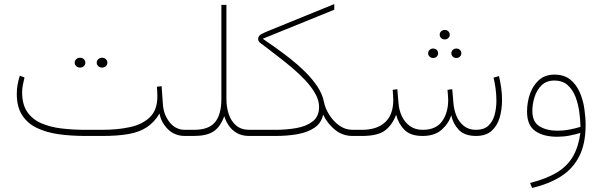

<svg xmlns="http://www.w3.org/2000/svg" viewBox="-20 -672 2977 949"><path d="M458 -362.3Q458 -372.1 465.6 -379.4Q473.1 -386.7 484.4 -386.7Q495.6 -386.7 503.2 -379.6Q510.7 -372.6 510.7 -362.3Q510.7 -352.1 503.2 -345Q495.6 -337.9 484.4 -337.9Q473.1 -337.9 465.6 -345.2Q458 -352.5 458 -362.3ZM349.1 -362.3Q349.1 -372.1 356.7 -379.4Q364.3 -386.7 375.5 -386.7Q386.7 -386.7 394.3 -379.6Q401.9 -372.6 401.9 -362.3Q401.9 -352.1 394.3 -345Q386.7 -337.9 375.5 -337.9Q364.3 -337.9 356.7 -345.2Q349.1 -352.5 349.1 -362.3ZM755.4 -243.2 778.8 -246.1 785.2 -156.7Q788.6 -105 818.4 -67.6Q848.1 -30.3 894.5 -30.3H923.3V0H894.5Q842.8 0 809.3 -33.9Q775.9 -67.9 768.6 -110.8Q742.7 -67.9 706.5 -43.7Q670.4 -19.5 616.9 -9.8Q563.5 0 485.4 0H402.8Q332 0 270.5 -8.5Q209 -17.1 162.4 -39.6Q115.7 -62 89.4 -102.8Q63 -143.6 63 -207.5Q63 -252.4 78.1 -297.9L101.1 -289.1Q96.7 -271 93 -252.2Q89.4 -233.4 89.4 -215.8Q89.4 -155.8 114.5 -119.1Q139.6 -82.5 183.3 -63.2Q227.1 -43.9 283.7 -37.1Q340.3 -30.3 402.8 -30.3H484.4Q561.5 -30.3 623.3 -43.9Q685.1 -57.6 721.4 -93.3Q757.8 -128.9 757.8 -195.3Q757.8 -209.5 757.1 -220Q756.3 -230.5 755.4 -243.2Z M1074.2 -183.1V-647.9H1099.1V-183.1Q1099.1 -142.1 1110.8 -107.2Q1122.6 -72.3 1147.7 -51.3Q1172.9 -30.3 1212.4 -30.3H1241.2V0H1212.4Q1175.8 0 1150.9 -14.4Q1126 -28.8 1110.8 -51.3Q1095.7 -73.7 1088.4 -97.7Q1068.8 -43.9 1034.7 -22Q1000.5 0 939 0H905.8V-30.3H939Q1012.2 -30.3 1043.2 -68.4Q1074.2 -106.4 1074.2 -183.1Z M1278.8 -480.5Q1305.2 -462.4 1341.1 -437Q1377 -411.6 1415.8 -381.1Q1454.6 -350.6 1489.5 -315.9Q1524.4 -281.2 1549.1 -243.9Q1573.7 -206.5 1581.1 -168.5Q1586.9 -138.2 1606.4 -106.2Q1626 -74.2 1656 -52.2Q1686 -30.3 1722.7 -30.3H1752V0H1722.7Q1673.8 0 1636.5 -30Q1599.1 -60.1 1577.1 -105.5Q1568.4 -64 1534.9 -41Q1501.5 -18.1 1451.4 -9Q1401.4 0 1341.8 0H1223.6V-30.3H1341.3Q1394.5 -30.3 1444.1 -38.8Q1493.7 -47.4 1525.4 -71.8Q1557.1 -96.2 1557.1 -143.6Q1557.1 -175.8 1538.3 -209.2Q1519.5 -242.7 1489.3 -274.9Q1459 -307.1 1423.8 -336.9Q1388.7 -366.7 1355.5 -391.8Q1322.3 -417 1298.3 -436Q1286.1 -445.8 1271 -456.3Q1255.9 -466.8 1255.9 -478.5Q1255.9 -494.6 1270.8 -502.7Q1285.6 -510.7 1307.1 -519.5L1632.3 -651.9V-624Z M2153.3 -500.5Q2153.3 -510.3 2160.4 -517.1Q2167.5 -523.9 2178.2 -523.9Q2189 -523.9 2196 -517.1Q2203.1 -510.3 2203.1 -500.5Q2203.1 -491.2 2196 -484.1Q2189 -477.1 2178.2 -477.1Q2167.5 -477.1 2160.4 -484.1Q2153.3 -491.2 2153.3 -500.5ZM2210.9 -408.7Q2210.9 -418.5 2218 -425.3Q2225.1 -432.1 2235.8 -432.1Q2246.6 -432.1 2253.4 -425.3Q2260.3 -418.5 2260.3 -408.7Q2260.3 -399.4 2253.4 -392.3Q2246.6 -385.3 2235.8 -385.3Q2225.1 -385.3 2218 -392.3Q2210.9 -399.4 2210.9 -408.7ZM2096.2 -408.7Q2096.2 -418.5 2103.3 -425.3Q2110.4 -432.1 2121.1 -432.1Q2131.8 -432.1 2138.7 -425.3Q2145.5 -418.5 2145.5 -408.7Q2145.5 -399.4 2138.7 -392.3Q2131.8 -385.3 2121.1 -385.3Q2110.4 -385.3 2103.3 -392.3Q2096.2 -399.4 2096.2 -408.7ZM2068.8 0Q2008.8 0 1979 -30.3Q1949.2 -60.5 1938 -105Q1918.9 -54.2 1883.1 -27.1Q1847.2 0 1768.6 0H1734.4V-30.3H1769.5Q1842.3 -30.3 1883.1 -67.4Q1923.8 -104.5 1923.8 -178.2Q1923.8 -189 1923.1 -197.8Q1922.4 -206.5 1920.9 -228L1943.8 -231L1949.7 -162.1Q1952.1 -127.9 1966.1 -97.9Q1980 -67.9 2005.9 -49.1Q2031.7 -30.3 2069.3 -30.3Q2134.8 -30.3 2165 -72.5Q2195.3 -114.7 2195.3 -178.2Q2195.3 -189 2194.3 -197.8Q2193.4 -206.5 2191.9 -228L2215.3 -231L2221.2 -162.1Q2223.6 -129.4 2236.1 -99.1Q2248.5 -68.8 2272.7 -49.6Q2296.9 -30.3 2333 -30.3Q2371.6 -30.3 2393.6 -50.5Q2415.5 -70.8 2424.6 -103.8Q2433.6 -136.7 2433.6 -174.3Q2433.6 -203.6 2429.7 -233.2Q2425.8 -262.7 2419.4 -288.1L2446.3 -295.9Q2453.1 -267.6 2457.3 -237.3Q2461.4 -207 2461.4 -176.8Q2461.4 -130.4 2449.5 -90.1Q2437.5 -49.8 2409.7 -25.1Q2381.8 -0.5 2334 0Q2275.4 0 2246.8 -31.2Q2218.3 -62.5 2210.4 -102.5Q2197.8 -61.5 2163.1 -30.8Q2128.4 0 2068.8 0Z M2874.5 -54.2Q2874.5 38.6 2842.8 100.8Q2811 163.1 2751.7 200.4Q2692.4 237.8 2609.9 256.8L2600.1 232.4Q2683.6 210.9 2734.6 179.2Q2785.6 147.5 2812.5 100.3Q2839.4 53.2 2848.6 -15.1Q2823.2 -7.3 2794.4 -1.7Q2765.6 3.9 2733.9 3.9Q2666 3.9 2625.5 -24.4Q2585 -52.7 2585 -120.6Q2585 -166.5 2599.6 -208.3Q2614.3 -250 2644.3 -276.6Q2674.3 -303.2 2720.2 -303.2Q2768.1 -303.2 2798.1 -279.1Q2828.1 -254.9 2845 -216.8Q2861.8 -178.7 2868.2 -135.5Q2874.5 -92.3 2874.5 -54.2ZM2736.3 -25.9Q2765.1 -25.9 2794.2 -31.5Q2823.2 -37.1 2849.1 -44.9Q2848.6 -77.6 2843.5 -116.9Q2838.4 -156.2 2825 -192.1Q2811.5 -228 2786.1 -251Q2760.7 -273.9 2719.7 -273.9Q2681.2 -273.9 2657.2 -250.7Q2633.3 -227.5 2622.3 -192.9Q2611.3 -158.2 2611.3 -123.5Q2611.3 -69.3 2646.7 -47.6Q2682.1 -25.9 2736.3 -25.9Z"/></svg>

Font: Vazirmatn RD Thin
Style: Regular
Weight: 100
Designer: Saber Rastikerdar
Foundry: Saber Rastikerdar
Version: Version 32.102